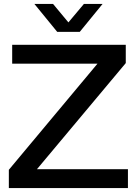

<svg xmlns="http://www.w3.org/2000/svg" viewBox="-20 -957 697 977"><path d="M25 0V-93L476 -633H42V-729H620V-636L168 -96H631V0ZM271 -795 155 -937H250L328 -843L407 -937H502L386 -795Z"/></svg>

Font: Mona Sans SemiExpanded Medium
Style: Regular
Weight: 500
Width: 6
Designer: Deni Anggara
Foundry: GitHub
Version: Version 2.000